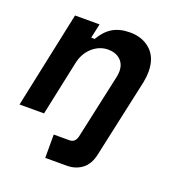

<svg xmlns="http://www.w3.org/2000/svg" viewBox="-129 -619 869 928"><g transform="rotate(20 306.0 -155.0)"><path d="M396 -288Q399 -304 399 -315Q399 -353 375 -374.5Q351 -396 313 -396Q268 -396 232 -364Q196 -332 185 -278L126 0H0L105 -496H231L215 -422H233Q259 -467 295 -488.5Q331 -510 384 -510Q449 -510 490.5 -471.5Q532 -433 532 -361Q532 -336 526 -306L438 98Q427 150 394 175Q361 200 316 200H205V80H286Q315 80 323 47Z"/></g></svg>

Font: Space Mono
Style: Bold Italic
Weight: 700
Italic angle: -12°
Monospace: yes
Designer: Colophon Foundry / Benjamin Critton
Foundry: Colophon Foundry
Version: Version 1.000;PS 1.000;hotconv 1.0.81;makeotf.lib2.5.63406